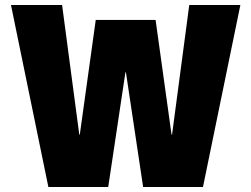

<svg xmlns="http://www.w3.org/2000/svg" viewBox="-20 -750 1008 770"><path d="M24 -730H229L298 -210H300L364 -670H604L668 -210H670L739 -730H944L794 0H554L485 -460H483L414 0H174Z"/></svg>

Font: Enso Black
Style: Regular
Weight: 900
Designer: Coji Morishita
Foundry: UNDERFOREST DESIGN
Version: Version 1.000